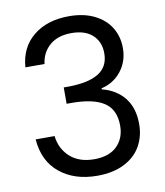

<svg xmlns="http://www.w3.org/2000/svg" viewBox="-83 -806 755 879"><g transform="rotate(-10 294.5 -366.0)"><path d="M60 -541Q67 -633 131 -685Q195 -737 297 -737Q365 -737 414.5 -712.5Q464 -688 489.5 -646Q515 -604 515 -551Q515 -489 479.5 -444Q444 -399 387 -386V-381Q452 -365 490 -318Q528 -271 528 -195Q528 -138 502 -92.5Q476 -47 424 -21Q372 5 299 5Q193 5 125 -50.5Q57 -106 49 -208H137Q144 -148 186 -110Q228 -72 298 -72Q368 -72 404.5 -108.5Q441 -145 441 -203Q441 -278 391 -311Q341 -344 240 -344H217V-420H241Q333 -421 380 -450.5Q427 -480 427 -542Q427 -595 392.5 -627Q358 -659 294 -659Q232 -659 194 -627Q156 -595 149 -541Z"/></g></svg>

Font: MSTAGE
Style: Regular
Weight: 400
Designer: Ninad Kale (Devanagari), Jonny Pinhorn (Latin)
Foundry: Indian Type Foundry
Version: 4.004